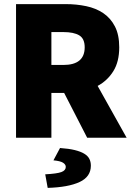

<svg xmlns="http://www.w3.org/2000/svg" viewBox="-20 -670 640 934"><path d="M58 0V-650H300Q352 -650 399.5 -640Q447 -630 482.5 -606Q518 -582 539 -541.5Q560 -501 560 -440Q560 -370 531.5 -324Q503 -278 455 -252L596 0H404L292 -218H230V0ZM230 -354H288Q392 -354 392 -440Q392 -482 365.5 -498Q339 -514 288 -514H230ZM212 244 200 178Q257 175 278.5 167Q300 159 300 142Q300 130 286.5 121.5Q273 113 240 110L272 50Q315 53 343.5 60Q372 67 389.5 77.5Q407 88 414.5 102.5Q422 117 422 136Q422 190 367 215.5Q312 241 212 244Z"/></svg>

Font: Source Code Pro Black
Style: Regular
Weight: 900
Monospace: yes
Designer: Paul D. Hunt, Teo Tuominen
Foundry: Adobe Systems Incorporated
Version: Version 2.030;PS 1.000;hotconv 16.6.51;makeotf.lib2.5.65220